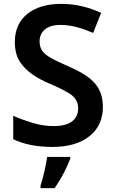

<svg xmlns="http://www.w3.org/2000/svg" viewBox="-20 -744 590 985"><path d="M507.8 -194.8C507.8 -308.6 440.4 -355.5 326.2 -405.8C225.6 -450.7 183.1 -470.7 183.1 -532.2C183.1 -581.1 219.2 -616.2 289.1 -616.2C346.2 -616.2 397.9 -600.6 458 -575.2L499 -678.2C432.6 -707.5 369.1 -724.1 293 -724.1C221.2 -724.1 163.6 -707 120.6 -672.9C77.6 -638.2 56.2 -590.3 56.2 -528.8C56.2 -487.3 64.9 -453.6 82 -427.2C116.7 -374 173.3 -341.3 231.9 -315.9C280.8 -295.4 317.9 -276.4 343.3 -259.3C368.2 -241.7 380.9 -217.8 380.9 -188C380.9 -133.3 342.3 -97.2 256.8 -97.2C219.7 -97.2 183.1 -102.5 147 -113.8C110.8 -124.5 77.6 -136.7 47.9 -149.9V-29.8C102.5 -3.4 169.4 9.8 248 9.8C329.6 9.8 393.1 -8.8 439 -45.4C484.9 -82 507.8 -131.8 507.8 -194.8ZM340.3 61H222.2C216.3 102.1 200.2 172.9 188 208V221.2H260.3C277.3 196.3 293.5 170.4 307.6 142.6C321.8 114.7 333 90.8 340.3 70.8Z"/></svg>

Font: Noto Reveo Sans
Style: Regular
Weight: 600
Designer: Monotype Design Team
Foundry: Monotype Imaging Inc.
Version: Version 2.007